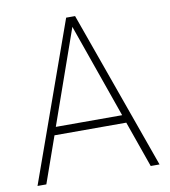

<svg xmlns="http://www.w3.org/2000/svg" viewBox="-80 -780 750 849"><g transform="rotate(-10 294.5 -355.5)"><path d="M528.3 0 455.1 -207.5H132.8L59.6 0H20L273.9 -710.9H314L567.9 0ZM145 -243.2H442.9L293.9 -666Z"/></g></svg>

Font: Robert Sans ExtraLight
Style: Regular
Weight: 250
Designer: Christian Robertson (extended by Adam Twardoch)
Foundry: Google
Version: Version 12.135;April 2, 2019;FontCreator 11.5.0.2425 64-bit;